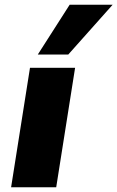

<svg xmlns="http://www.w3.org/2000/svg" viewBox="-20 -793 497 813"><path d="M27 0 107 -506H298L218 0ZM140 -562 275 -773H457L269 -562Z"/></svg>

Font: Nunito Sans 7pt Black
Style: Italic
Weight: 900
Italic angle: -9°
Version: Version 3.101;gftools[0.9.27]